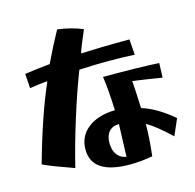

<svg xmlns="http://www.w3.org/2000/svg" viewBox="-124 -963 1159 1144"><g transform="rotate(-15 455.5 -391.0)"><path d="M30 -83Q109 -366 191 -553Q150 -551 81 -540L75 -629Q140 -639 231 -648Q278 -747 327 -836Q412 -826 482 -796Q443 -707 428 -661Q463 -663 553 -665Q643 -667 728 -667L735 -571Q659 -575 567 -575Q496 -575 393 -570Q346 -449 298.5 -297Q251 -145 218 -10Q140 -38 99.5 -53.5Q59 -69 30 -83ZM453 -101Q453 -57 473.5 -29Q494 -1 530 4L537 -196Q497 -196 475 -171Q453 -146 453 -101ZM305 -101Q305 -182 367.5 -231Q430 -280 535 -282Q533 -344 528 -402.5Q523 -461 518 -492Q756 -492 863 -485L860 -396Q769 -411 680 -423Q684 -374 689 -254Q781 -226 881 -141L837 -40Q750 -123 692 -156Q692 -73 679 41Q605 54 540 54Q305 54 305 -101Z"/></g></svg>

Font: Otomanopee One
Style: Regular
Weight: 400
Designer: Das Ende der Wildnis
Foundry: Gutenberg Labo
Version: Version 3.005